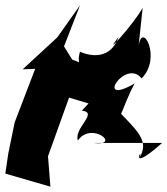

<svg xmlns="http://www.w3.org/2000/svg" viewBox="-41 -620 628 720"><path d="M266 -205C330 -198 235 -140 251 -93C303 -168 417 -70 309 -84H567C427 40 504 -84 481 -27C522 -92 473 -130 391 -216C408 -136 412 -212 464 -307C310 -218 429 -403 490 -326C568 -403 489 -550 478 -441L494 -591C461 -529 335 -393 404 -482C366 -375 264 -424 259 -426C228 -325 370 -349 223 -399L312 -265L199 -446L259 -600L174 -480L44 -360L91 -362L14 -161L-10 -44L-21 31L148 80L139 -34L218 -254L291 -232Z"/></svg>

Font: Asimov Silicon
Style: Regular
Weight: 400
Designer: Google
Version: Version 2.000980; 2014